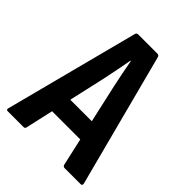

<svg xmlns="http://www.w3.org/2000/svg" viewBox="-191 -756 858 858"><g transform="rotate(45 238.0 -327.5)"><path d="M7.9 0Q-3.5 0 0.5 -12.4L165.5 -646.6Q168 -655 177.4 -655H298.2Q307.1 -655 310.6 -646.6L476.6 -12.4Q479.1 0 468.2 0H366.8Q358.9 0 355.4 -8.4L264.6 -413.8Q257.1 -447.8 250.6 -481.2Q244 -514.7 238 -547.7H235.5Q229.5 -514.7 223 -481.3Q216.5 -447.8 209.4 -413.9L118.2 -8.9Q116.7 0 106.8 0ZM130.2 -140.2 148.6 -234.1H323L343.4 -140.2Z"/></g></svg>

Font: Sofia Sans Condensed
Style: Regular
Weight: 400
Designer: Botio Nikoltchev, Ani Petrova
Foundry: lettersoup
Version: Version 4.100